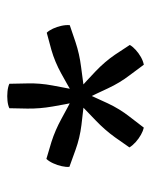

<svg xmlns="http://www.w3.org/2000/svg" viewBox="37 -814 420 534"><g transform="rotate(-90 247.0 -547.0)"><path d="M213 -731Q221.5 -735 234 -736.2Q246.5 -737.5 259.2 -736.2Q272 -735 281 -731L282 -681Q283 -646.5 276.2 -610.5Q269.5 -574.5 264 -546Q254.5 -535 247 -535Q238.5 -535 230 -546Q224 -574.5 217.8 -610.5Q211.5 -646.5 212 -681ZM50 -564Q49 -573 51.8 -585.2Q54.5 -597.5 59.8 -609Q65 -620.5 72 -628L119 -614Q152 -603.5 184.2 -585.8Q216.5 -568 242 -555Q250 -542.5 247 -535Q245.5 -531.5 242 -528Q238.5 -524.5 231 -523Q202.5 -526 166.2 -530.5Q130 -535 97 -547ZM159 -357Q150 -359 139.2 -365Q128.5 -371 119 -379.5Q109.5 -388 104 -397L132 -437Q152.5 -465.5 179.2 -491Q206 -516.5 226 -536Q240 -540 247 -535Q250 -533 252.5 -528.5Q255 -524 254 -517Q242 -490 226.5 -457Q211 -424 189 -396ZM389 -396Q384.5 -388 375.5 -379.8Q366.5 -371.5 355.5 -365.2Q344.5 -359 334 -357L305 -396Q283.5 -424 268.2 -457Q253 -490 240 -516Q240 -530 247 -535Q250 -537.5 255.2 -538.2Q260.5 -539 267 -536Q289 -516.5 315.8 -491Q342.5 -465.5 362 -437ZM423 -627Q429 -621 434.2 -610Q439.5 -599 442.2 -586.2Q445 -573.5 444 -563L397 -547Q364 -536 328 -531.5Q292 -527 264 -523Q250.5 -526.5 247 -535Q243.5 -544 252 -554Q277.5 -569 309.8 -586.8Q342 -604.5 375 -614Z"/></g></svg>

Font: Signika Negative Light Light
Style: Regular
Weight: 300
Version: Version 2.001